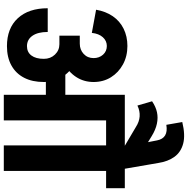

<svg xmlns="http://www.w3.org/2000/svg" viewBox="-9 -1004 1013 1036"><g transform="rotate(90 498.0 -486.5)"><path d="M294 -484Q294 -515 275.5 -535.5Q257 -556 228 -556V-667Q284 -667 328 -643Q372 -619 397.5 -578Q423 -537 423 -484ZM158 -475 33 -498Q42 -550 68 -588Q94 -626 135.5 -646.5Q177 -667 229 -667V-556Q201 -556 181.5 -534.5Q162 -513 158 -475ZM355 -227V-332H579V-227ZM298 -216Q298 -252 275 -276Q252 -300 219 -300V-407Q278 -407 324 -382Q370 -357 396.5 -314Q423 -271 423 -216ZM230 -17Q133 -17 79 -75.5Q25 -134 25 -237H153Q153 -184 173.5 -154.5Q194 -125 230 -125ZM229 -17V-125Q262 -125 280 -149Q298 -173 298 -216H423Q423 -154 400 -109.5Q377 -65 333.5 -41Q290 -17 229 -17ZM173 -300V-410H217V-300ZM216 -300V-410Q249 -410 271.5 -431Q294 -452 294 -485H423Q423 -432 396 -390.5Q369 -349 322 -324.5Q275 -300 216 -300ZM492 0V-653H630V0ZM529 -552V-653H723V-552ZM765 0V-639H903V0ZM673 -552V-653H996V-552ZM806 -630 667 -712 715 -798 869 -704ZM550 -721 527 -800Q556 -820 586 -826.5Q616 -833 648.5 -826Q681 -819 715 -798L667 -712Q638 -731 608.5 -733Q579 -735 550 -721ZM772 -653 738 -827 860 -833 891 -653ZM738 -827Q732 -858 711 -870.5Q690 -883 654 -877L639 -963Q709 -980 755 -968Q801 -956 826.5 -921Q852 -886 860 -833Z"/></g></svg>

Font: Akshar Light SemiBold
Style: Regular
Weight: 600
Version: Version 1.100